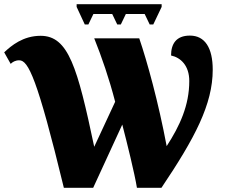

<svg xmlns="http://www.w3.org/2000/svg" viewBox="-33 -897 1076 917"><path d="M389 -780 413 -830H503L527 -780H544L568 -830H658L682 -780H699L739 -864V-877H333V-864L372 -780ZM412 0 551 -302C574 -214 610 -68 621 0H738C898 -238 983 -399 983 -564C983 -668 946 -727 874 -727C808 -727 784 -687 784 -632C830 -622 871 -584 871 -510C871 -394 826 -296 763 -199C724 -407 670 -603 632 -714H417C453 -624 488 -523 517 -411L417 -196C337 -575 294 -726 161 -726C77 -726 21 -679 -13 -647L18 -592C27 -601 40 -609 59 -609C102 -609 145 -524 272 0Z"/></svg>

Font: UArctic Serif Black
Style: Regular
Weight: 900
Designer: Customization by Puisto advertising & original work Monotype Design Team
Foundry: Monotype Imaging Inc.
Version: Version 2.004